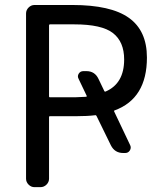

<svg xmlns="http://www.w3.org/2000/svg" viewBox="-20 -775 641 774"><path d="M327.1 -384.8Q331.1 -385.7 329.1 -389.6L296.9 -457Q291 -467.8 297.4 -478Q303.7 -488.3 316.4 -488.3H328.1Q362.3 -488.3 377 -457L400.4 -408.2Q402.3 -404.3 406.2 -406.2Q480.5 -438.5 480.5 -535.2Q480.5 -606.4 435.5 -641.6Q390.6 -676.8 279.3 -676.8H181.6Q177.7 -676.8 177.7 -671.9V-386.7Q177.7 -382.8 181.6 -382.8H282.2Q311.5 -383.8 327.1 -384.8ZM504.9 -189.5Q509.8 -178.7 503.4 -168.5Q497.1 -158.2 484.4 -158.2H476.6Q442.4 -158.2 426.8 -189.5L369.1 -307.6Q367.2 -311.5 363.3 -310.5Q332 -306.6 289.1 -306.6H181.6Q177.7 -306.6 177.7 -302.7V-54.7Q177.7 -41 167.5 -30.8Q157.2 -20.5 142.6 -20.5H119.1Q105.5 -20.5 95.2 -30.8Q85 -41 85 -54.7V-720.7Q85 -734.4 95.2 -744.6Q105.5 -754.9 119.1 -754.9H271.5Q426.8 -754.9 499.5 -703.1Q572.3 -651.4 572.3 -543Q572.3 -377.9 442.4 -330.1Q438.5 -329.1 440.4 -325.2Z"/></svg>

Font: Gen Jyuu GothicL Regular
Style: Regular
Weight: 400
Designer: [Source Han Sans]
Ryoko NISHIZUKA  (kana & ideographs); Paul D. Hunt (Latin, Greek & Cyrillic); Wenlong ZHANG  (bopomofo
Version: Version 1.002.20150607